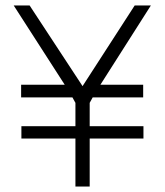

<svg xmlns="http://www.w3.org/2000/svg" viewBox="-20 -680 600 700"><path d="M57 -325V-371H216L30 -660H88L281 -366L471 -660H530L346 -371H502V-325H318L307 -305V-220H503V-175H307V0H255V-175H58V-220H255V-305L244 -325Z"/></svg>

Font: TitilliumText
Style: Light
Weight: 300
Designer: Accademia di Belle Arti di Urbino and others
Foundry: Accademia di Belle Arti di Urbino and others.
Version: Version 60.001